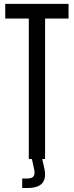

<svg xmlns="http://www.w3.org/2000/svg" viewBox="-20 -820 380 990"><path d="M128.5 0V-724.5H7V-800H333.5V-724.5H212.5V0ZM94.5 149.5V100.5H119.5Q144.5 100.5 153 89.2Q161.5 78 156 52.5L143.5 -4H197L209.5 52.5Q219 102 196.8 125.8Q174.5 149.5 120 149.5Z"/></svg>

Font: Big Shoulders
Style: Regular
Weight: 400
Designer: Patric King
Foundry: XO Type Co
Version: Version 2.002